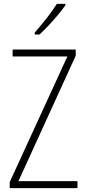

<svg xmlns="http://www.w3.org/2000/svg" viewBox="-20 -969 445 989"><path d="M379 0H30V-31L327 -678H45V-714H370V-682L75 -36H379ZM317 -942Q301 -919 277.5 -891Q254 -863 229 -836.5Q204 -810 183 -791H159V-801Q191 -838 220.5 -875.5Q250 -913 273 -949H317Z"/></svg>

Font: Noto Sans Sinhala Condensed ExtraLight
Style: Regular
Weight: 200
Width: 3
Designer: Jelle Bosma - Monotype Design Team
Foundry: Monotype Imaging Inc.
Version: Version 2.006; ttfautohint (v1.8.4.7-5d5b)